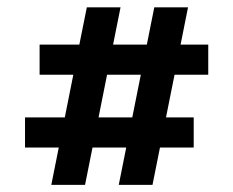

<svg xmlns="http://www.w3.org/2000/svg" viewBox="-20 -606 642 528"><path d="M141.6 -200.2H48.8V-283.2H158.2L181.6 -400.4H88.9V-483.4H198.2L218.8 -585.9H311.5L291 -483.4H383.8L404.3 -585.9H497.1L476.6 -483.4H552.7V-400.4H460L436.5 -283.2H512.7V-200.2H419.9L399.4 -97.7H306.6L327.1 -200.2H234.4L213.9 -97.7H121.1ZM251 -283.2H343.8L367.2 -400.4H274.4Z"/></svg>

Font: California Gothic
Style: Regular
Weight: 400
Version: Version 2.2;